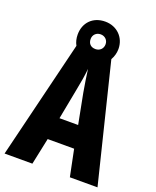

<svg xmlns="http://www.w3.org/2000/svg" viewBox="-159 -971 867 1064"><g transform="rotate(20 274.0 -439.0)"><path d="M385 0H548L377 -694C388 -713 395 -735 395 -760C395 -827 345 -878 275 -878C202 -878 155 -828 155 -759C155 -736 160 -715 170 -697L0 0H164L197 -157H353ZM275 -716C246 -716 231 -734 231 -760C231 -785 250 -803 275 -803C300 -803 319 -785 319 -760C319 -734 300 -716 275 -716ZM295 -464 329 -288H219L253 -466C263 -515 271 -563 274 -599C279 -561 286 -514 295 -464Z"/></g></svg>

Font: Noto Sans Lao UI ExtCond ExtBd
Style: Regular
Weight: 800
Width: 2
Designer: Monotype Design Team
Foundry: Monotype Imaging Inc.
Version: Version 2.000